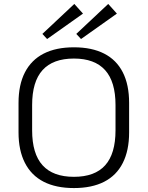

<svg xmlns="http://www.w3.org/2000/svg" viewBox="-20 -947 749 974"><path d="M355 7Q264 7 201.5 -25Q139 -57 106.5 -120.5Q74 -184 74 -275V-425Q74 -517 106.5 -580Q139 -643 201.5 -675Q264 -707 355 -707Q446 -707 508.5 -675Q571 -643 603 -580Q635 -517 635 -425V-275Q635 -184 603 -120.5Q571 -57 508.5 -25Q446 7 355 7ZM355 -50Q461 -50 513.5 -108.5Q566 -167 566 -286V-414Q566 -533 513 -591.5Q460 -650 355 -650Q249 -650 196 -591.5Q143 -533 143 -414V-286Q143 -167 196 -108.5Q249 -50 355 -50ZM401 -878 219 -749 195 -775 357 -927ZM573 -878 391 -749 367 -775 529 -927Z"/></svg>

Font: Pathway Extreme 28pt Light
Style: Regular
Weight: 300
Designer: Eduardo Rodriguez Tunni
Foundry: Eduardo Rodriguez Tunni
Version: Version 1.001;gftools[0.9.26]